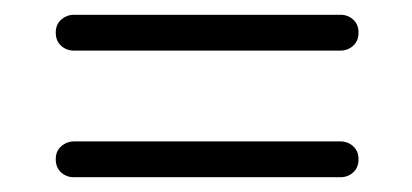

<svg xmlns="http://www.w3.org/2000/svg" viewBox="-20 -473 558 260"><path d="M55.5 -429Q55.5 -440 63 -446.5Q70.5 -453 80.5 -453H441Q451 -453 458.2 -446.5Q465.5 -440 465.5 -429Q465.5 -417.5 458.2 -411Q451 -404.5 441 -404.5H80Q70 -404.5 62.8 -411Q55.5 -417.5 55.5 -429ZM55.5 -257.5Q55.5 -268.5 63 -275Q70.5 -281.5 80.5 -281.5H441Q451 -281.5 458.2 -275Q465.5 -268.5 465.5 -257.5Q465.5 -246 458.2 -239.5Q451 -233 441 -233H80Q70 -233 62.8 -239.5Q55.5 -246 55.5 -257.5Z"/></svg>

Font: Fraunces 72pt S050
Style: Regular
Weight: 400
Version: Version 1.000; ttfautohint (v1.8.3)